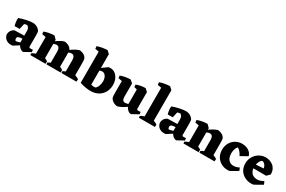

<svg xmlns="http://www.w3.org/2000/svg" viewBox="130 -2006 4910 3294"><g transform="rotate(30 2585.5 -359.5)"><path d="M424 16Q404 16 383.5 5.5Q363 -5 345.5 -24.5Q328 -44 316 -70L302 -75V-318Q302 -365 288 -387Q274 -409 256 -419Q241 -418 225.5 -414.5Q210 -411 200 -407L176 -297L77 -295Q66 -329 61 -369Q56 -409 60 -446Q91 -458 128 -468.5Q165 -479 201.5 -486.5Q238 -494 269.5 -498Q301 -502 321 -502Q349 -502 375 -494Q401 -486 423.5 -469.5Q446 -453 463 -429Q471 -417 473 -394Q475 -371 475 -327V-122Q475 -112 481.5 -105Q488 -98 499 -98Q511 -98 523 -99Q535 -100 551 -101L557 -57ZM216 12Q157 21 115 3Q73 -15 52 -47.5Q31 -80 31 -114Q31 -145 50 -177.5Q69 -210 112 -232L333 -237L332 -174L304 -175Q286 -175 267.5 -173Q249 -171 234 -166Q219 -161 210 -151Q201 -141 201 -125Q201 -114 205.5 -102Q210 -90 219 -82Q238 -83 257.5 -88Q277 -93 295 -99Q313 -105 326 -109L339 -67Z M631 0V-446L750 -498L804 -444V0ZM928 0V-285Q928 -331 910 -355Q892 -379 860 -378Q837 -377 811 -365.5Q785 -354 759 -337.5Q733 -321 709 -303L704 -329Q746 -371 789 -404.5Q832 -438 873 -460.5Q914 -483 950 -495Q970 -495 995.5 -488.5Q1021 -482 1046.5 -466.5Q1072 -451 1089 -423Q1094 -415 1096.5 -401Q1099 -387 1100 -362.5Q1101 -338 1101 -296V0ZM1226 0V-285Q1226 -331 1208 -355Q1190 -379 1157 -378Q1135 -377 1109 -365.5Q1083 -354 1057 -337.5Q1031 -321 1007 -303L1002 -329Q1043 -371 1086 -404.5Q1129 -438 1170.5 -460.5Q1212 -483 1248 -495Q1268 -495 1293.5 -488.5Q1319 -482 1344 -466.5Q1369 -451 1386 -423Q1391 -415 1393.5 -401Q1396 -387 1397.5 -362.5Q1399 -338 1399 -296V0ZM556 -413 551 -461Q595 -478 646 -487.5Q697 -497 750 -498L749 -428L673 -391ZM559 0 557 -35Q585 -52 618.5 -64Q652 -76 680 -83L671 0ZM714 0 739 -103Q770 -95 802 -81.5Q834 -68 861 -49L859 0ZM877 0 875 -35Q903 -52 936.5 -64Q970 -76 998 -83L989 0ZM1011 0 1036 -103Q1067 -95 1100 -81.5Q1133 -68 1161 -49L1158 0ZM1175 0 1173 -35Q1202 -52 1235.5 -64Q1269 -76 1297 -83L1287 0ZM1314 0 1339 -103Q1370 -95 1409 -81.5Q1448 -68 1475 -49L1472 0Z M1754 18Q1707 18 1652 8Q1597 -2 1545 -20L1641 -137Q1660 -115 1684.5 -99.5Q1709 -84 1739.5 -77.5Q1770 -71 1805 -76Q1835 -101 1850.5 -144Q1866 -187 1866 -232Q1866 -269 1854.5 -301.5Q1843 -334 1821 -353.5Q1799 -373 1767 -373Q1743 -373 1716.5 -360.5Q1690 -348 1661 -330L1652 -366L1824 -491Q1877 -500 1917.5 -484.5Q1958 -469 1986.5 -436Q2015 -403 2030 -358Q2045 -313 2045 -262Q2045 -208 2027 -158Q2009 -108 1972.5 -68Q1936 -28 1881.5 -5Q1827 18 1754 18ZM1545 -20V-684L1664 -737L1718 -687V-42ZM1471 -650 1466 -700Q1510 -716 1561 -725Q1612 -734 1664 -737V-666L1588 -629Z M2291 16Q2272 17 2246.5 9.5Q2221 2 2196.5 -14.5Q2172 -31 2155 -58Q2149 -67 2146 -80Q2143 -93 2142 -118Q2141 -143 2141 -185V-449L2259 -498L2314 -450V-186Q2314 -143 2330.5 -121.5Q2347 -100 2383 -103Q2419 -104 2458 -125.5Q2497 -147 2534 -173L2539 -146Q2502 -106 2459 -73Q2416 -40 2373 -17.5Q2330 5 2291 16ZM2066 -413 2061 -461Q2105 -478 2156 -487.5Q2207 -497 2259 -498V-428L2183 -391ZM2558 16Q2538 15 2517.5 4Q2497 -7 2479.5 -27Q2462 -47 2451 -73L2436 -78V-449L2555 -498L2609 -450V-122Q2609 -112 2615.5 -105Q2622 -98 2634 -98Q2646 -98 2657.5 -99Q2669 -100 2685 -101L2691 -57ZM2379 -416 2375 -464Q2414 -480 2460.5 -488.5Q2507 -497 2555 -498V-428L2478 -391Z M2783 0V-684L2902 -737L2956 -687V0ZM2709 0 2707 -35Q2735 -52 2768.5 -64Q2802 -76 2830 -83L2821 0ZM2868 0 2893 -103Q2924 -95 2962 -81.5Q3000 -68 3028 -49L3026 0ZM2708 -650 2703 -700Q2747 -716 2798 -725Q2849 -734 2902 -737L2901 -666L2825 -629Z M3457 16Q3437 16 3416.5 5.5Q3396 -5 3378.5 -24.5Q3361 -44 3349 -70L3335 -75V-318Q3335 -365 3321 -387Q3307 -409 3289 -419Q3274 -418 3258.5 -414.5Q3243 -411 3233 -407L3209 -297L3110 -295Q3099 -329 3094 -369Q3089 -409 3093 -446Q3124 -458 3161 -468.5Q3198 -479 3234.5 -486.5Q3271 -494 3302.5 -498Q3334 -502 3354 -502Q3382 -502 3408 -494Q3434 -486 3456.5 -469.5Q3479 -453 3496 -429Q3504 -417 3506 -394Q3508 -371 3508 -327V-122Q3508 -112 3514.5 -105Q3521 -98 3532 -98Q3544 -98 3556 -99Q3568 -100 3584 -101L3590 -57ZM3249 12Q3190 21 3148 3Q3106 -15 3085 -47.5Q3064 -80 3064 -114Q3064 -145 3083 -177.5Q3102 -210 3145 -232L3366 -237L3365 -174L3337 -175Q3319 -175 3300.5 -173Q3282 -171 3267 -166Q3252 -161 3243 -151Q3234 -141 3234 -125Q3234 -114 3238.5 -102Q3243 -90 3252 -82Q3271 -83 3290.5 -88Q3310 -93 3328 -99Q3346 -105 3359 -109L3372 -67Z M3664 0V-446L3783 -498L3837 -444V0ZM3965 0V-285Q3965 -331 3947.5 -355Q3930 -379 3897 -378Q3875 -377 3849 -365.5Q3823 -354 3797 -337.5Q3771 -321 3747 -303L3741 -329Q3783 -371 3826 -404.5Q3869 -438 3910.5 -460.5Q3952 -483 3988 -495Q4007 -495 4032.5 -488.5Q4058 -482 4083.5 -466.5Q4109 -451 4126 -423Q4131 -415 4133.5 -401Q4136 -387 4137 -362.5Q4138 -338 4138 -296V0ZM3589 -413 3584 -461Q3628 -478 3679 -487.5Q3730 -497 3783 -498L3782 -428L3706 -391ZM3592 0 3590 -35Q3618 -52 3651.5 -64Q3685 -76 3713 -83L3704 0ZM3747 0 3772 -103Q3803 -95 3835 -81.5Q3867 -68 3894 -49L3892 0ZM3909 0 3907 -35Q3935 -52 3968.5 -64Q4002 -76 4030 -83L4021 0ZM4048 0 4073 -103Q4105 -95 4143.5 -81.5Q4182 -68 4210 -49L4207 0Z M4514 13Q4456 22 4403 8Q4350 -6 4308.5 -39.5Q4267 -73 4243 -123.5Q4219 -174 4219 -239Q4219 -317 4252.5 -375.5Q4286 -434 4343.5 -467Q4401 -500 4472 -500Q4516 -500 4557 -486Q4598 -472 4628 -443Q4658 -414 4671 -370L4534 -293Q4513 -334 4488.5 -363.5Q4464 -393 4434 -409Q4406 -378 4396 -338.5Q4386 -299 4386 -265Q4386 -217 4401.5 -178.5Q4417 -140 4448.5 -118Q4480 -96 4526 -96Q4552 -96 4579 -103.5Q4606 -111 4635 -126L4659 -71Z M4986 12Q4925 21 4870 7Q4815 -7 4772.5 -39.5Q4730 -72 4706 -121.5Q4682 -171 4682 -234Q4682 -293 4702.5 -341.5Q4723 -390 4759 -425.5Q4795 -461 4841 -480.5Q4887 -500 4937 -500Q4975 -500 5013.5 -488Q5052 -476 5084.5 -451Q5117 -426 5136.5 -385Q5156 -344 5155 -287L4999 -273Q5004 -306 4994 -339Q4984 -372 4962 -393.5Q4940 -415 4910 -417Q4887 -402 4872.5 -375Q4858 -348 4851 -316Q4844 -284 4844 -255Q4844 -203 4863 -168Q4882 -133 4915.5 -114.5Q4949 -96 4991 -96Q5023 -96 5053 -106Q5083 -116 5118 -134L5143 -77ZM5097 -229 4798 -231 4786 -303 5072 -321 5155 -287Z"/></g></svg>

Font: Eczar
Style: Bold
Weight: 700
Designer: Vaibhav Singh
Foundry: Rosetta Type Foundry
Version: Version 2.000